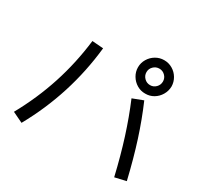

<svg xmlns="http://www.w3.org/2000/svg" viewBox="-156 -964 1176 1134"><g transform="rotate(30 432.0 -397.5)"><path d="M602.5 -479.5 673.8 -506.8Q718.8 -402.8 754.9 -290.5Q791 -178.2 823.2 -42L747.1 -24.4Q716.3 -155.8 680.9 -266.8Q645.5 -377.9 602.5 -479.5ZM233.4 -657.2 309.6 -651.4Q274.4 -320.3 112.3 -29.3L41 -63.5Q119.1 -204.6 166.7 -351.6Q214.4 -498.5 233.4 -657.2ZM543.9 -658.2Q543.9 -688.5 559.6 -714.6Q575.2 -740.7 601.3 -756.1Q627.4 -771.5 658.2 -771.5Q689 -771.5 715.1 -756.1Q741.2 -740.7 756.6 -714.6Q772 -688.5 772.5 -658.2Q772 -627.4 756.3 -600.8Q740.7 -574.2 714.8 -558.8Q689 -543.5 658.2 -543.9Q627.4 -543.5 601.3 -559.1Q575.2 -574.7 559.6 -601.1Q543.9 -627.4 543.9 -658.2ZM713.9 -658.2Q713.9 -681.2 697.5 -697.5Q681.2 -713.9 658.2 -713.9Q634.8 -713.9 618.2 -697.5Q601.6 -681.2 601.6 -658.2Q601.6 -634.8 618.2 -618.2Q634.8 -601.6 658.2 -601.6Q681.2 -601.6 697.5 -618.2Q713.9 -634.8 713.9 -658.2Z"/></g></svg>

Font: Pretendard GOV
Style: Regular
Weight: 400
Designer: Base glyphs from Inter by Rasmus Andersson; Hangeul glyphs from Noto Sans CJK(Source Han Sans) by Jang Soo-young and Kan
Foundry: Kil Hyung-jin
Version: Version 1.309